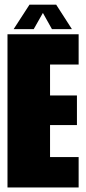

<svg xmlns="http://www.w3.org/2000/svg" viewBox="-20 -826 380 846"><path d="M13 0H326.5V-134H200.5V-275H319V-405.5H200.5V-541.5H326.5V-675H13ZM40 -697.5H128.5L169 -769L209 -697.5H297L227.5 -805.5H110Z"/></svg>

Font: Anybody ExtraCondensed Black
Style: Regular
Weight: 900
Width: 2
Version: Version 1.113;gftools[0.9.25]